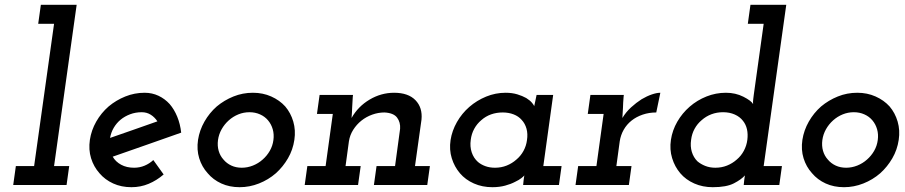

<svg xmlns="http://www.w3.org/2000/svg" viewBox="-20 -770 3768 799"><path d="M46 -79 35 0H257L268 -79H205L299 -750H150L139 -671H205L122 -79Z M570 -303Q591 -303 607.5 -292.5Q624 -282 635 -265Q586 -248 537 -230.5Q488 -213 438 -196Q442 -219 453.5 -238.5Q465 -258 482 -272Q499 -286 521.5 -294.5Q544 -303 570 -303ZM734 -218Q730 -254 717.5 -284.5Q705 -315 686 -337Q666 -359 639.5 -371.5Q613 -384 582 -384Q540 -384 501.5 -368.5Q463 -353 432 -327Q401 -300 380.5 -264Q360 -228 354 -188Q348 -147 359 -111.5Q370 -76 394 -49Q417 -22 451 -6.5Q485 9 527 9Q565 9 598.5 -5Q632 -19 661 -44Q650 -59 639.5 -74Q629 -89 618 -104Q602 -89 581.5 -80.5Q561 -72 538 -72Q507 -72 484 -84.5Q461 -97 449 -118Q521 -143 592 -168Q663 -193 734 -218Z M804.1 -188Q798 -147 809 -111.4Q820 -75.9 844 -49.4Q867 -22 901 -6.5Q935 9 977.3 9Q1018.6 9 1057.8 -6.5Q1097 -22 1128 -49Q1158 -76 1178.4 -111.3Q1198.9 -146.6 1205 -188Q1211 -228 1200.5 -264Q1190 -300 1167 -327Q1143.5 -353 1108.7 -368.5Q1074 -384 1032.5 -384Q989.9 -384 951.5 -368.5Q913.1 -353 882 -327Q851.3 -300 830.8 -264Q810.3 -228 804.1 -188ZM887.2 -187.3Q890.4 -210.9 902.2 -232Q914.1 -253.1 932 -269.1Q949.9 -285.1 972 -294.1Q994 -303 1018.3 -303Q1042 -303 1062.1 -294Q1082.2 -285.1 1095.6 -269Q1109 -253 1115 -232Q1121 -211 1117.8 -187.3Q1114.7 -163 1102.7 -142.2Q1090.7 -121.4 1073 -106Q1055.1 -90 1032.5 -81Q1009.8 -72 986.2 -72Q962 -72 942.7 -81Q923.3 -90 910 -106Q896 -121.4 890 -142.2Q884 -163 887.2 -187.3Z M1547 -79 1536 0H1758L1769 -79H1707L1734 -272Q1739 -322 1709 -353Q1679 -384 1620 -384Q1566 -384 1518 -355.5Q1470 -327 1443 -279Q1445 -303 1445.5 -322.5Q1446 -342 1448 -366L1449 -375H1310L1299 -296H1365L1335 -79H1259L1248 0H1470L1481 -79H1418L1432 -182Q1436 -208 1450 -230Q1464 -252 1484 -268Q1504 -284 1529 -293Q1554 -302 1580 -302Q1618 -300 1632.5 -280.5Q1647 -261 1645 -234L1624 -79Z M1855 -187Q1849 -147 1860 -111.5Q1871 -76 1894 -49Q1917 -22 1952 -6.5Q1987 9 2029 9Q2058 9 2082 2.5Q2106 -4 2123 -13Q2140 -21 2150 -29Q2160 -37 2162 -40Q2161 -35 2160.5 -31Q2160 -27 2159 -20L2157 0H2306L2317 -79H2241L2282 -375H2213Q2211 -363 2208 -351Q2205 -339 2203 -328Q2203 -331 2194.5 -341.5Q2186 -352 2170 -362Q2154 -371 2132.5 -377.5Q2111 -384 2084 -384Q2042 -384 2003 -368Q1964 -352 1933 -325Q1902 -298 1881.5 -262Q1861 -226 1855 -187ZM1939 -188Q1942 -213 1953.5 -234Q1965 -255 1983 -270Q2001 -286 2023.5 -294Q2046 -302 2072 -302Q2097 -302 2117.5 -294Q2138 -286 2151 -271Q2165 -256 2171 -234.5Q2177 -213 2173 -187Q2170 -163 2158.5 -142Q2147 -121 2129 -106Q2111 -90 2088.5 -81Q2066 -72 2040 -72Q2018 -72 2000 -78.5Q1982 -85 1969 -96Q1951 -112 1943 -136Q1935 -160 1939 -188Z M2386 -79 2375 0H2597L2608 -79H2545L2559 -182Q2563 -208 2575.5 -230Q2588 -252 2608 -268Q2628 -284 2654.5 -293Q2681 -302 2711 -302L2728 -384Q2713 -384 2692.5 -377Q2672 -370 2650 -357Q2628 -343 2606.5 -323.5Q2585 -304 2570 -279Q2572 -303 2572.5 -322.5Q2573 -342 2575 -366L2576 -375H2437L2426 -296H2492L2462 -79Z M3077 -20 3075 0H3223L3234 -79H3158L3252 -750H3103L3092 -671H3158L3117 -377Q3116 -369 3114.5 -357Q3113 -345 3114 -337Q3106 -351 3073.5 -367.5Q3041 -384 3001 -384Q2959 -384 2920 -368.5Q2881 -353 2850 -326Q2819 -299 2798.5 -263.5Q2778 -228 2772 -188Q2766 -148 2777 -112Q2788 -76 2811 -49Q2834 -22 2869 -6.5Q2904 9 2946 9Q3003 9 3034 -7Q3065 -23 3080 -40Q3079 -35 3078.5 -31Q3078 -27 3077 -20ZM2856 -188Q2859 -213 2870.5 -234Q2882 -255 2900 -270Q2918 -286 2940.5 -294.5Q2963 -303 2989 -303Q3016 -303 3037.5 -293.5Q3059 -284 3072 -267Q3084 -252 3088.5 -232Q3093 -212 3090 -188Q3087 -164 3075.5 -142.5Q3064 -121 3046 -106Q3028 -90 3005.5 -81Q2983 -72 2957 -72Q2934 -72 2915 -79.5Q2896 -87 2882 -99Q2866 -115 2859 -138Q2852 -161 2856 -188Z M3319.1 -188Q3313 -147 3324 -111.4Q3335 -75.9 3359 -49.4Q3382 -22 3416 -6.5Q3450 9 3492.3 9Q3533.6 9 3572.8 -6.5Q3612 -22 3643 -49Q3673 -76 3693.4 -111.3Q3713.9 -146.6 3720 -188Q3726 -228 3715.5 -264Q3705 -300 3682 -327Q3658.5 -353 3623.7 -368.5Q3589 -384 3547.5 -384Q3504.9 -384 3466.5 -368.5Q3428.1 -353 3397 -327Q3366.3 -300 3345.8 -264Q3325.3 -228 3319.1 -188ZM3402.2 -187.3Q3405.4 -210.9 3417.2 -232Q3429.1 -253.1 3447 -269.1Q3464.9 -285.1 3487 -294.1Q3509 -303 3533.3 -303Q3557 -303 3577.1 -294Q3597.2 -285.1 3610.6 -269Q3624 -253 3630 -232Q3636 -211 3632.8 -187.3Q3629.7 -163 3617.7 -142.2Q3605.7 -121.4 3588 -106Q3570.1 -90 3547.5 -81Q3524.8 -72 3501.2 -72Q3477 -72 3457.7 -81Q3438.3 -90 3425 -106Q3411 -121.4 3405 -142.2Q3399 -163 3402.2 -187.3Z"/></svg>

Font: Josefin Slab Thin
Style: Italic
Weight: 100
Italic angle: -12°
Designer: Santiago Orozco
Foundry: Typemade
Version: Version 2.000